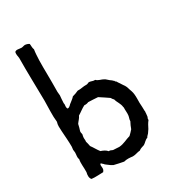

<svg xmlns="http://www.w3.org/2000/svg" viewBox="-186 -866 895 986"><g transform="rotate(-30 261.5 -373.0)"><path d="M146 -38C155 -38 155 -30 161 -28C163 -23 169 -21 173 -17C182 -10 191 -3 202 2C220 6 239 11 258 14C276 9 292 11 310 13C328 13 339 6 356 5C360 1 365 -1 370 -3L388 -9C400 -16 408 -29 422 -33C425 -40 432 -45 436 -50C441 -56 444 -63 449 -69C456 -83 463 -97 473 -109C471 -118 476 -121 477 -127C477 -137 480 -144 479 -154C482 -155 479 -156 479 -159C479 -175 478 -192 477 -208C477 -225 478 -243 476 -260C475 -272 469 -288 466 -296C464 -303 462 -311 458 -317C457 -321 453 -324 451 -328C449 -330 449 -332 447 -334L440 -345C435 -352 432 -356 429 -362C426 -364 422 -366 422 -370C418 -372 416 -375 413 -378C410 -381 405 -383 402 -386C395 -391 389 -399 381 -403C368 -411 350 -412 339 -424C326 -423 318 -429 307 -430C299 -431 297 -425 288 -425C267 -426 254 -420 233 -421C222 -416 210 -411 197 -408C190 -399 180 -393 172 -386C161 -380 158 -368 143 -367C136 -376 140 -385 140 -394C140 -397 138 -401 139 -405C139 -418 141 -432 142 -446C142 -453 140 -460 140 -468C140 -504 141 -544 140 -575C140 -602 139 -628 140 -654C141 -677 142 -699 145 -717C140 -729 142 -740 140 -752C134 -756 126 -759 116 -760C109 -760 101 -756 94 -756C80 -756 64 -763 55 -753C52 -741 55 -730 57 -717C56 -632 59 -546 60 -462C60 -418 56 -376 61 -336C55 -319 57 -302 58 -282C60 -251 63 -218 63 -187C63 -181 61 -176 61 -170C61 -165 63 -158 63 -153C63 -138 58 -124 64 -113C59 -89 64 -65 63 -36C59 -21 58 -3 68 7C89 10 118 7 137 7C141 2 146 -4 145 -14C145 -25 142 -30 146 -38ZM373 -288C378 -267 392 -254 394 -230C395 -230 395 -229 395 -228C394 -211 397 -195 395 -181C394 -170 388 -160 389 -150C382 -138 377 -125 372 -112C364 -103 356 -94 347 -86C323 -80 303 -66 274 -64C263 -64 253 -66 239 -66C231 -67 227 -74 216 -72C207 -83 194 -89 179 -94C167 -109 158 -127 146 -143C144 -153 142 -164 139 -173C141 -182 138 -190 139 -198C139 -204 141 -209 142 -214C142 -221 138 -227 140 -235C144 -246 147 -259 150 -272C158 -284 169 -293 175 -307C192 -317 207 -330 225 -339C236 -338 244 -340 250 -343C266 -343 287 -341 307 -340C325 -329 343 -316 361 -304C364 -298 368 -293 373 -288Z"/></g></svg>

Font: FuturaRener
Style: Regular
Weight: 400
Designer: BSozoo
Foundry: BSozoo
Version: Version 1.0